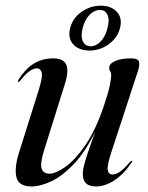

<svg xmlns="http://www.w3.org/2000/svg" viewBox="-20 -648 521 676"><path d="M444.5 -82Q447.5 -81 443.5 -76Q417 -36 383.8 -13.8Q350.5 8.5 318 8.5Q271.5 8.5 271.5 -34.5Q271.5 -52.5 279.8 -80.2Q288 -108 298.2 -136.2Q308.5 -164.5 315 -183.5Q279.5 -112 239.5 -70Q199.5 -28 160.8 -9.8Q122 8.5 91 8.5Q45.5 8.5 37.8 -24.2Q30 -57 47 -111L116.5 -331.5Q131 -378 126.8 -392.8Q122.5 -407.5 109.5 -407.5Q99 -407.5 85 -398.2Q71 -389 51 -364Q46.5 -358.5 44.5 -359Q41.5 -360 45.5 -368Q67 -403 97.2 -422.8Q127.5 -442.5 167 -442.5Q203.5 -442.5 213.2 -420.5Q223 -398.5 208.5 -352.5L136.5 -123Q120.5 -72.5 126.5 -54.5Q132.5 -36.5 154.5 -36.5Q175.5 -36.5 209.5 -60Q243.5 -83.5 280.2 -136.5Q317 -189.5 346.5 -277.5Q362 -324 366.8 -348Q371.5 -372 371.5 -383.5Q371.5 -392 368 -397Q364.5 -402 364.5 -410Q364.5 -423.5 385.2 -433Q406 -442.5 441 -442.5Q465 -442.5 469 -432Q473 -421.5 466 -399L372.5 -113.5Q356.5 -66 359.2 -49.8Q362 -33.5 376.5 -33.5Q387.5 -33.5 401.5 -42.8Q415.5 -52 438.5 -78.5Q442 -82.5 444.5 -82ZM295 -470Q258 -470 238 -491.8Q218 -513.5 227 -549Q236 -584.5 267 -606.2Q298 -628 334.5 -628Q372 -628 391.8 -606Q411.5 -584 402.5 -549Q393.5 -514.5 362.8 -492.2Q332 -470 295 -470ZM331.5 -613Q313 -613 296 -596.5Q279 -580 271 -549Q263.5 -519 272 -502Q280.5 -485 299 -485Q318 -485 334.5 -502Q351 -519 358.5 -549Q366.5 -579.5 358.2 -596.2Q350 -613 331.5 -613Z"/></svg>

Font: Fraunces 144pt
Style: Italic
Weight: 400
Italic angle: -16°
Version: Version 1.000;[b76b70a41]